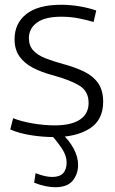

<svg xmlns="http://www.w3.org/2000/svg" viewBox="-20 -564 483 804"><path d="M23 -22 35 -69Q67 -56 115.5 -47.5Q164 -39 209 -39Q278 -39 314.5 -63Q351 -87 351 -133Q351 -181 314 -204.5Q277 -228 201 -249Q155 -261 119 -279.5Q83 -298 62 -327Q41 -356 41 -400Q41 -466 90 -505Q139 -544 236 -544Q277 -544 316 -537Q355 -530 383 -520L372 -472Q345 -480 310.5 -487Q276 -494 236 -494Q169 -494 135 -469.5Q101 -445 101 -404Q101 -372 120 -352Q139 -332 171.5 -319.5Q204 -307 244 -296Q296 -282 333.5 -263.5Q371 -245 391.5 -215Q412 -185 412 -138Q412 -62 356 -26Q300 10 208 10Q158 10 108.5 2Q59 -6 23 -22ZM129 161Q169 177 199 177Q259 177 259 116Q259 88 239.5 58.5Q220 29 192 -2H241Q270 24 288.5 58.5Q307 93 307 126Q307 165 284.5 192.5Q262 220 211 220Q193 220 170.5 215.5Q148 211 123 201Z"/></svg>

Font: Georama Light
Style: Regular
Weight: 300
Designer: Jean-Baptiste Levee
Foundry: Production Type
Version: Version 1.000